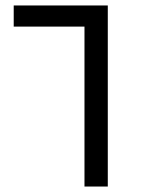

<svg xmlns="http://www.w3.org/2000/svg" viewBox="-20 -680 528 700"><path d="M288 0V-639L352 -583H30V-660H373V0Z"/></svg>

Font: Cairo Play Medium
Style: Regular
Weight: 500
Version: Version 3.119